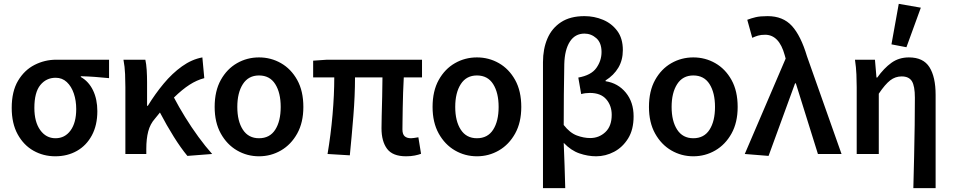

<svg xmlns="http://www.w3.org/2000/svg" viewBox="-20 -802 4961 1000"><path d="M268 12Q206 12 154.5 -17Q103 -46 72 -102.5Q41 -159 41 -240Q41 -326 74 -381.5Q107 -437 160 -464Q213 -491 273 -491H548V-395Q507 -399 474 -401.5Q441 -404 401 -405V-401Q442 -378 464.5 -331.5Q487 -285 487 -223Q487 -150 458.5 -97Q430 -44 380.5 -16Q331 12 268 12ZM269 -82Q318 -82 347.5 -122.5Q377 -163 377 -234Q377 -278 364.5 -315Q352 -352 328 -374.5Q304 -397 270 -397Q221 -397 190 -359Q159 -321 159 -240Q159 -167 189.5 -124.5Q220 -82 269 -82Z M633 0V-348Q633 -377 631.5 -416Q630 -455 623 -491H737Q742 -469 744 -438Q746 -407 746 -373V-251H750Q788 -313 832.5 -366.5Q877 -420 928 -456.5Q979 -493 1034 -503L1044 -395Q1005 -385 967 -360.5Q929 -336 886 -294Q911 -246 944 -192.5Q977 -139 1013.5 -89Q1050 -39 1085 0L956 10Q922 -31 885 -90Q848 -149 813 -216Q807 -209 800.5 -200.5Q794 -192 787 -184Q762 -156 752 -117.5Q742 -79 742 -27V0Z M1329 12Q1267 12 1214.5 -18.5Q1162 -49 1130 -106.5Q1098 -164 1098 -245Q1098 -328 1130 -385.5Q1162 -443 1214.5 -473Q1267 -503 1329 -503Q1391 -503 1443.5 -473Q1496 -443 1528 -385.5Q1560 -328 1560 -245Q1560 -164 1528 -106.5Q1496 -49 1443.5 -18.5Q1391 12 1329 12ZM1329 -82Q1385 -82 1413.5 -126.5Q1442 -171 1442 -245Q1442 -319 1413.5 -364Q1385 -409 1329 -409Q1274 -409 1245 -364Q1216 -319 1216 -245Q1216 -171 1245 -126.5Q1274 -82 1329 -82Z M2095 12Q2025 12 1996 -27Q1967 -66 1967 -134Q1967 -154 1968 -199Q1969 -244 1970.5 -298Q1972 -352 1972 -399H1829Q1829 -304 1820.5 -198.5Q1812 -93 1802 7L1686 0Q1703 -101 1712 -204.5Q1721 -308 1721 -399H1611V-486L1683 -491H2178V-399H2083Q2081 -362 2079.5 -320Q2078 -278 2077.5 -239.5Q2077 -201 2076.5 -171Q2076 -141 2076 -128Q2076 -103 2087.5 -92.5Q2099 -82 2121 -82Q2128 -82 2137 -83.5Q2146 -85 2159 -87L2173 -1Q2160 4 2140 8Q2120 12 2095 12Z M2464 12Q2402 12 2349.5 -18.5Q2297 -49 2265 -106.5Q2233 -164 2233 -245Q2233 -328 2265 -385.5Q2297 -443 2349.5 -473Q2402 -503 2464 -503Q2526 -503 2578.5 -473Q2631 -443 2663 -385.5Q2695 -328 2695 -245Q2695 -164 2663 -106.5Q2631 -49 2578.5 -18.5Q2526 12 2464 12ZM2464 -82Q2520 -82 2548.5 -126.5Q2577 -171 2577 -245Q2577 -319 2548.5 -364Q2520 -409 2464 -409Q2409 -409 2380 -364Q2351 -319 2351 -245Q2351 -171 2380 -126.5Q2409 -82 2464 -82Z M2808 178V-478Q2808 -547 2831 -601Q2854 -655 2902 -686.5Q2950 -718 3024 -718Q3075 -718 3120.5 -699Q3166 -680 3195 -641Q3224 -602 3224 -541Q3224 -489 3200.5 -449.5Q3177 -410 3134 -383V-379Q3199 -369 3239.5 -319.5Q3280 -270 3280 -196Q3280 -127 3251.5 -81Q3223 -35 3178.5 -11.5Q3134 12 3085 12Q3042 12 2998 -3Q2954 -18 2916 -58Q2918 2 2920.5 60.5Q2923 119 2924 178ZM3054 -83Q3100 -83 3133 -114Q3166 -145 3166 -204Q3166 -252 3137.5 -285Q3109 -318 3052 -318Q3028 -318 3007 -312L2992 -398Q3059 -410 3086 -448Q3113 -486 3113 -531Q3113 -579 3086 -603Q3059 -627 3024 -627Q2975 -627 2948 -585Q2921 -543 2919 -468Q2916 -309 2916 -151Q2948 -110 2984 -96.5Q3020 -83 3054 -83Z M3591 12Q3529 12 3476.5 -18.5Q3424 -49 3392 -106.5Q3360 -164 3360 -245Q3360 -328 3392 -385.5Q3424 -443 3476.5 -473Q3529 -503 3591 -503Q3653 -503 3705.5 -473Q3758 -443 3790 -385.5Q3822 -328 3822 -245Q3822 -164 3790 -106.5Q3758 -49 3705.5 -18.5Q3653 12 3591 12ZM3591 -82Q3647 -82 3675.5 -126.5Q3704 -171 3704 -245Q3704 -319 3675.5 -364Q3647 -409 3591 -409Q3536 -409 3507 -364Q3478 -319 3478 -245Q3478 -171 3507 -126.5Q3536 -82 3591 -82Z M3983 10 3859 0 4072 -497 4067 -515Q4038 -621 3965 -621Q3943 -621 3928 -616.5Q3913 -612 3898 -605L3872 -699Q3893 -707 3916 -712.5Q3939 -718 3978 -718Q4058 -718 4104.5 -667Q4151 -616 4183 -509L4363 0H4240L4125 -368H4121Z M4737 178Q4739 99 4741 14.5Q4743 -70 4744 -150Q4745 -230 4745 -293Q4745 -354 4729.5 -379Q4714 -404 4676 -404Q4643 -404 4616.5 -383.5Q4590 -363 4557 -314V0H4442V-348Q4442 -377 4440.5 -414Q4439 -451 4433 -491H4537L4545 -398H4549Q4584 -447 4623 -475Q4662 -503 4714 -503Q4789 -503 4821 -452Q4853 -401 4853 -308V178ZM4701 -556 4623 -571 4661 -782 4776 -762Z"/></svg>

Font: Source Sans Pro SemiBold
Style: Regular
Weight: 600
Designer: Paul D. Hunt
Foundry: Adobe Systems Incorporated
Version: Version 2.045;hotconv 1.0.109;makeotfexe 2.5.65596